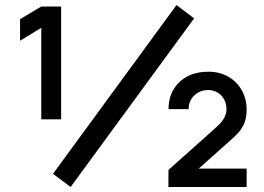

<svg xmlns="http://www.w3.org/2000/svg" viewBox="-20 -746 1054 766"><path d="M144.6 -270V-635.2L60 -583.4V-669.4L144.6 -720H223.9V-270ZM261.8 0 191.4 -52.5 684.2 -725.8 754.4 -672.7ZM651.9 0 652.1 -68 843.8 -239.2Q864.7 -257.9 874.1 -275.2Q883.6 -292.6 883.6 -309.5Q883.6 -331.8 874.2 -349.3Q864.9 -366.8 848.1 -376.8Q831.2 -386.8 809.9 -386.8Q787.7 -386.8 769.7 -376.3Q751.8 -365.8 741.8 -348.3Q731.8 -330.8 732.8 -310.5H652.4Q652.4 -355.5 672.5 -389.2Q692.5 -423 728.5 -441.5Q764.4 -460 811.6 -460Q854.5 -460 889.4 -440.8Q924.2 -421.5 944.1 -386.9Q963.9 -352.2 963.9 -308.7Q963.9 -278 955.5 -256.6Q947.2 -235.2 932.5 -218.5Q917.9 -201.8 887.2 -175.2Q886.8 -174.8 885.8 -174Q884.9 -173.3 884.4 -172.8L749.4 -52.5L741.6 -73.3H963.9V0Z"/></svg>

Font: Hauora
Style: Regular
Weight: 400
Designer: Wayne Shih
Foundry: WCYS
Version: Version 1.001